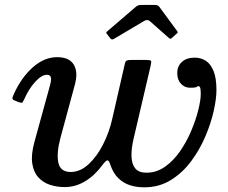

<svg xmlns="http://www.w3.org/2000/svg" viewBox="-20 -770 950 801"><path d="M439 -611.5Q443 -606.5 446.5 -605.5Q450 -604.5 456.5 -608.5L580.5 -682Q594.5 -691 605.5 -681.5L683 -613Q688.5 -608.5 690.5 -608Q692.5 -607.5 699 -613.5L716.5 -629Q721.5 -633 721.5 -635Q721.5 -637 719 -640.5L645 -741Q641.5 -745.5 637.5 -747.5Q633.5 -749.5 623.5 -749.5H574Q563 -749.5 557.8 -748Q552.5 -746.5 546 -741L430.5 -642Q424 -636.5 423.2 -634.2Q422.5 -632 427.5 -626.5ZM38 -378Q34 -369.5 32 -362.2Q30 -355 40.5 -351L57.5 -344Q71 -339.5 73.5 -342.5Q76 -345.5 81.5 -357Q100.5 -400 127.2 -429Q154 -458 175.5 -458Q193 -458 193 -440Q193 -430.5 189 -415.5L124 -179Q109 -125 114.5 -88.5Q120 -52 139.8 -30.2Q159.5 -8.5 188.5 1Q217.5 10.5 250.5 10.5Q295 10.5 335.2 -13.8Q375.5 -38 408 -82.5Q421.5 -100.5 428 -101Q434.5 -101.5 440.5 -82Q452.5 -47.5 473.2 -27Q494 -6.5 521.5 2.5Q549 11.5 581.5 11.5Q644 11.5 693 -19Q742 -49.5 777.8 -97.8Q813.5 -146 837 -201.5Q860.5 -257 871.8 -308Q883 -359 883 -394Q883 -444.5 870.8 -474.2Q858.5 -504 838 -516.8Q817.5 -529.5 792.5 -529.5Q758.5 -529.5 739 -511.8Q719.5 -494 719.5 -465.5Q719.5 -437 735 -420.5Q750.5 -404 772.5 -404Q790 -404 795.8 -405.5Q801.5 -407 802.5 -408.8Q803.5 -410.5 807.5 -410.5Q814 -410.5 815.8 -401.8Q817.5 -393 817.5 -378.5Q817.5 -352 807.2 -311Q797 -270 778 -224.8Q759 -179.5 731.5 -139.5Q704 -99.5 668.5 -74.5Q633 -49.5 591 -49.5Q559 -49.5 544.2 -67.5Q529.5 -85.5 528.5 -117.8Q527.5 -150 537.5 -192L608.5 -496Q612.5 -512.5 609.8 -516.2Q607 -520 587.5 -520H529Q514 -520 508.5 -517.2Q503 -514.5 500.5 -502.5L448 -273Q435.5 -217.5 409.8 -167Q384 -116.5 349.2 -84.5Q314.5 -52.5 275 -52.5Q231 -52.5 223.2 -92.5Q215.5 -132.5 232 -194L294 -423Q296 -430.5 297.2 -440.5Q298.5 -450.5 298.5 -455.5Q298.5 -493 278.2 -512.2Q258 -531.5 218 -531.5Q164.5 -531.5 116.5 -488.8Q68.5 -446 38 -378Z"/></svg>

Font: Besley Medium
Style: Italic
Weight: 500
Italic angle: -13°
Designer: Owen Earl
Foundry: indestructible type*
Version: Version 2.001